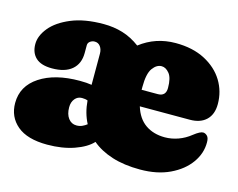

<svg xmlns="http://www.w3.org/2000/svg" viewBox="-73 -565 848 683"><g transform="rotate(15 351.0 -224.0)"><path d="M697.5 -286.5Q697.5 -248.5 676 -227.8Q654.5 -207 615.5 -207H431.5Q444.5 -164.5 474 -144Q503.5 -123.5 545.5 -123.5Q570 -123.5 594.5 -132.2Q619 -141 640 -158Q663 -176 674 -175.5Q682 -175 688.8 -168.2Q695.5 -161.5 695.5 -145.5Q696 -105 670.8 -69.5Q645.5 -34 599.2 -12Q553 10 490 10Q431 10 386.5 -4.2Q342 -18.5 312 -44Q290.5 -20.5 247 -5.2Q203.5 10 148 10Q74.5 10 37.2 -21.5Q0 -53 0 -104Q0 -166.5 55.5 -203Q111 -239.5 202.5 -239.5Q228 -239.5 246 -236.5V-351Q246 -367 238.2 -377.5Q230.5 -388 217.5 -388Q208 -388 200.5 -382.5Q193 -377 193 -368V-339.5Q193 -300 167.5 -278.2Q142 -256.5 94.5 -256.5Q54 -256.5 34.5 -274.8Q15 -293 15 -325Q15 -355.5 39.8 -385.8Q64.5 -416 113 -436.2Q161.5 -456.5 232 -456.5Q269.5 -456.5 302.5 -446.5Q335.5 -436.5 366.5 -413.5Q423.5 -457.5 497 -457.5Q560 -457.5 605 -434Q650 -410.5 673.8 -371.8Q697.5 -333 697.5 -286.5ZM422.5 -276.5Q422.5 -271 422.5 -265.5H482Q511.5 -265.5 511.5 -296Q511.5 -333 498.5 -349Q485.5 -365 470 -365Q451.5 -365 437 -345Q422.5 -325 422.5 -276.5ZM189.5 -139Q189.5 -113.5 201 -98.2Q212.5 -83 231 -83Q242.5 -83 252 -87.2Q261.5 -91.5 269 -97.5Q250 -133.5 246.5 -179Q238 -182.5 225.5 -182.5Q209.5 -182.5 199.5 -170.2Q189.5 -158 189.5 -139Z"/></g></svg>

Font: Fraunces 144pt SuperSoft Black
Style: Regular
Weight: 900
Version: Version 1.000;[b76b70a41]